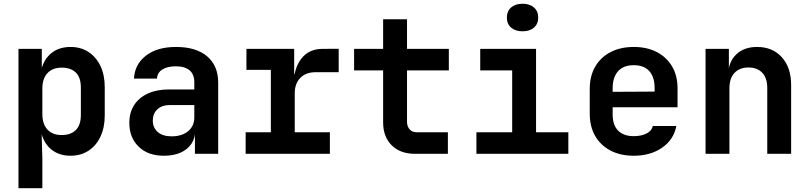

<svg xmlns="http://www.w3.org/2000/svg" viewBox="-20 -806 4240 1006"><path d="M76.8 180V-550H199V-439.1H226.9L190.8 -386.6Q190.8 -466.5 233.8 -513.3Q276.9 -560 349.6 -560Q403.4 -560 443.6 -533.7Q483.8 -507.5 506.3 -460.3Q528.8 -413.1 528.8 -349.6V-200.9Q528.8 -137.9 506.5 -90.4Q484.2 -42.9 444 -16.5Q403.8 10 349.6 10Q277.3 10 234 -36.9Q190.8 -83.9 190.8 -163.4L226.9 -110.3H198.1L201.9 25.9V180ZM303.2 -98.4Q350.8 -98.4 377.3 -124.6Q403.7 -150.8 403.7 -203.8V-346.2Q403.7 -400.2 377.3 -425.9Q350.8 -451.6 303.2 -451.6Q255.2 -451.6 228.5 -422.7Q201.9 -393.9 201.9 -341.2V-208.8Q201.9 -156.1 228.5 -127.3Q255.2 -98.4 303.2 -98.4Z M838.5 10Q755.3 10 706.5 -37.5Q657.6 -85 657.6 -162Q657.6 -215.9 682.7 -255.1Q707.7 -294.3 754.3 -315.8Q800.9 -337.3 864.4 -337.3H998.1V-375.6Q998.1 -416.1 973.5 -437.4Q948.9 -458.6 901 -458.6Q857.2 -458.6 830.7 -441.9Q804.3 -425.3 802.3 -394.2H681.9Q685.7 -468.6 744.4 -514.3Q803.1 -560 902.2 -560Q1007.4 -560 1065.3 -510.8Q1123.2 -461.7 1123.2 -373.3V0H1001.4V-105.3H981.2L1002.8 -122.9Q1002.8 -82.3 982.8 -52.5Q962.8 -22.6 926.1 -6.3Q889.4 10 838.5 10ZM878.7 -91.7Q933.6 -91.7 965.8 -118.8Q998.1 -145.8 998.1 -190.9V-255.6H870.3Q828.6 -255.6 804.6 -233.2Q780.6 -210.8 780.6 -174.4Q780.6 -137.1 806.5 -114.4Q832.3 -91.7 878.7 -91.7Z M1267.1 0V-113H1399.2V-439.9H1271.2V-550H1521.4V-416.9H1546.1L1518.6 -360.2Q1518.6 -445.9 1558.1 -497.7Q1597.7 -549.6 1668.6 -550L1754.6 -550.4V-427.8H1635.1Q1582.6 -427.8 1553.4 -397.8Q1524.3 -367.8 1524.3 -317.4V-113H1708.4V0Z M2155 0Q2077.6 0 2032.5 -44.5Q1987.4 -88.9 1987.4 -165.5V-437H1835.3V-550H1987.4V-705H2112.6V-550H2331.7V-437H2112.6V-168.4Q2112.6 -143.9 2126.1 -128.5Q2139.7 -113 2163.8 -113H2326.7V0Z M2476.2 0V-113H2663.6V-437H2496.2V-550H2788.7V-113H2957.9V0ZM2717.9 -642Q2680.2 -642 2658 -661.3Q2635.8 -680.7 2635.8 -713.8Q2635.8 -747.3 2658 -766.8Q2680.2 -786.4 2717.9 -786.4Q2755.6 -786.4 2777.8 -766.8Q2800 -747.3 2800 -713.8Q2800 -680.7 2777.8 -661.3Q2755.6 -642 2717.9 -642Z M3300.6 10Q3230.9 10 3178.9 -17.1Q3126.9 -44.2 3098.4 -93.7Q3070 -143.2 3070 -210V-340Q3070 -407.2 3098.4 -456.5Q3126.9 -505.8 3178.9 -532.9Q3230.9 -560 3300.6 -560Q3370.3 -560 3421.7 -533.1Q3473.1 -506.2 3501.6 -457.8Q3530 -409.3 3530 -344.1V-243.8H3190.1V-205.9Q3190.1 -150.1 3219 -121.3Q3247.9 -92.6 3300.6 -92.6Q3340.1 -92.6 3367.6 -106.5Q3395.1 -120.5 3400.4 -145.9H3523.7Q3510.6 -75.1 3449.7 -32.5Q3388.8 10 3300.6 10ZM3409.9 -315.3V-345.3Q3409.9 -402.1 3382.2 -433.2Q3354.6 -464.4 3300.6 -464.4Q3246.6 -464.4 3218.4 -432.7Q3190.1 -401 3190.1 -344.1V-324.9L3418.6 -326.1Z M3676.8 0V-550H3799V-445H3832.6L3796 -415.8Q3796.6 -482 3837.7 -521Q3878.7 -560 3946.6 -560Q4027.8 -560 4076.5 -506.1Q4125.2 -452.1 4125.2 -361.2V0H4000.1V-345.8Q4000.1 -397.1 3973.9 -424.8Q3947.6 -452.4 3901.8 -452.4Q3855.2 -452.4 3828.5 -424.1Q3801.9 -395.9 3801.9 -344.1V0Z"/></svg>

Font: Atlassian Mono
Style: Regular
Weight: 400
Monospace: yes
Designer: Philipp Nurullin, Konstantin Bulenkov
Foundry: Modifications by Atlassian Pty Ltd, manufactured by JetBrains
Version: Version 2.304